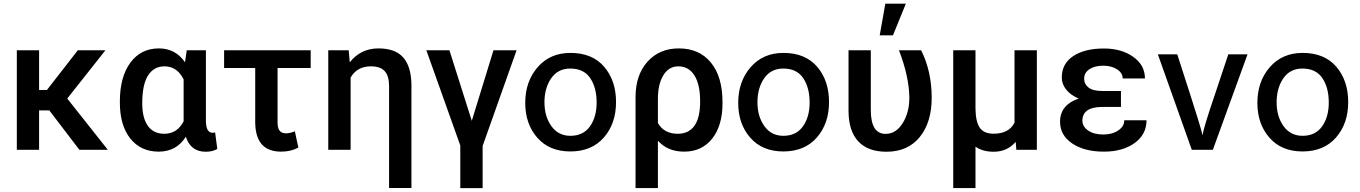

<svg xmlns="http://www.w3.org/2000/svg" viewBox="-20 -795 7216 1019"><path d="M241.7 -209 401.4 0H552.2L336.9 -272L539.6 -528.3H393.1L229 -317.4H187.5V-528.3H69.3V0H187.5V-209Z M1072.8 -528.3H971.2L961.9 -464.4Q911.6 -538.1 823.2 -538.1Q727.5 -538.1 671.9 -462.4Q616.2 -386.7 616.2 -256.8V-250.5Q616.2 -129.4 671.6 -59.8Q727.1 9.8 822.3 9.8Q916.5 9.8 966.3 -69.3Q992.2 10.3 1071.3 10.3Q1108.4 10.3 1133.3 -4.4L1121.6 -92.3Q1116.7 -90.3 1108.4 -90.3Q1074.2 -90.3 1072.8 -150.4ZM734.9 -246.6Q734.9 -346.7 765.9 -394.8Q796.9 -442.9 853 -442.9Q920.4 -442.9 954.6 -373.5V-151.4Q920.4 -85 852.1 -85Q794.4 -85 764.6 -127.2Q734.9 -169.4 734.9 -246.6Z M1628.9 -434.1V-528.3H1169.4V-434.1H1334.5V-143.1Q1336.9 9.8 1471.7 9.8Q1524.4 9.8 1563.5 -11.7L1544.9 -98.1Q1518.1 -87.4 1499 -87.4Q1474.1 -87.4 1463.6 -101.8Q1453.1 -116.2 1453.1 -145V-434.1Z M1830.6 -528.3H1722.2V0H1840.8V-383.3Q1875 -442.9 1948.2 -442.9Q1999 -442.9 2022 -417.2Q2044.9 -391.6 2044.9 -337.9V202.6H2163.6V-346.2Q2162.1 -442.4 2119.9 -490.2Q2077.6 -538.1 1988.8 -538.1Q1894.5 -538.1 1836.4 -464.4Z M2483.9 -153.8 2365.2 -528.3H2242.7L2422.9 -22.9V203.6H2541.5V-20.5L2721.7 -528.3H2599.1Z M3007.3 8.8Q3120.1 8.8 3184.8 -65.2Q3249.5 -139.2 3249.5 -253.2Q3249.5 -367.2 3186.5 -440.7Q3123.5 -514.2 3007.3 -514.2Q2899.4 -514.2 2833.5 -438.5Q2767.6 -362.8 2767.6 -249Q2767.6 -137.2 2831.5 -64.2Q2895.5 8.8 3007.3 8.8ZM3006.3 -431.2Q3078.1 -431.2 3112.3 -380.6Q3146.5 -330.1 3146.5 -251Q3146.5 -173.8 3110.8 -124Q3075.2 -74.2 3007.3 -74.2Q2943.4 -74.2 2906.5 -125.5Q2869.6 -176.8 2869.6 -252Q2869.6 -328.1 2905.5 -379.6Q2941.4 -431.2 3006.3 -431.2Z M3582.5 -538.1Q3479.5 -538.1 3416.3 -467.5Q3353 -397 3353 -278.8V203.1H3471.7V-48.3Q3523.4 9.8 3610.8 9.8Q3705.1 9.8 3759.8 -59.3Q3814.5 -128.4 3814.5 -246.6V-253.9Q3814.5 -387.2 3753.2 -462.6Q3691.9 -538.1 3582.5 -538.1ZM3471.7 -142.1V-270.5Q3471.7 -348.6 3500.7 -395.8Q3529.8 -442.9 3579.6 -442.9Q3635.3 -442.9 3665.5 -394.8Q3695.8 -346.7 3695.8 -256.8Q3695.8 -169.4 3665.3 -127.2Q3634.8 -85 3577.1 -85Q3504.4 -85 3471.7 -142.1Z M4137.7 8.8Q4250.5 8.8 4315.2 -65.2Q4379.9 -139.2 4379.9 -253.2Q4379.9 -367.2 4316.9 -440.7Q4253.9 -514.2 4137.7 -514.2Q4029.8 -514.2 3963.9 -438.5Q3897.9 -362.8 3897.9 -249Q3897.9 -137.2 3961.9 -64.2Q4025.9 8.8 4137.7 8.8ZM4136.7 -431.2Q4208.5 -431.2 4242.7 -380.6Q4276.9 -330.1 4276.9 -251Q4276.9 -173.8 4241.2 -124Q4205.6 -74.2 4137.7 -74.2Q4073.7 -74.2 4036.9 -125.5Q4000 -176.8 4000 -252Q4000 -328.1 4035.9 -379.6Q4071.8 -431.2 4136.7 -431.2Z M4601.6 -528.3H4483.4V-205.6Q4483.9 -100.1 4534.9 -44.9Q4585.9 10.3 4685.1 10.3Q4797.9 10.3 4861.3 -67.6Q4924.8 -145.5 4924.8 -276.4Q4924.8 -416 4868.7 -528.3H4751Q4804.7 -389.2 4806.2 -276.4Q4806.2 -198.2 4770.8 -141.4Q4735.4 -84.5 4680.2 -84.5Q4601.6 -84.5 4601.6 -210.9ZM4678.7 -775.4 4648.9 -607.4H4719.2L4787.6 -775.4Z M5157.2 -528.3H5039.1V203.1H5157.2V-16.6Q5194.8 10.3 5253.9 10.3Q5325.7 10.3 5370.6 -42L5374 0H5482.9V-528.3H5364.3V-144.5Q5335.4 -85.4 5253.4 -85.4Q5201.7 -85.4 5179.9 -117.2Q5158.2 -148.9 5157.2 -217.8Z M5606 -149.4Q5606 -77.1 5670.4 -33.7Q5734.9 9.8 5838.9 9.8Q5938 9.8 6001.5 -35.6Q6064.9 -81.1 6064.9 -156.7H5946.8Q5946.8 -124.5 5915 -102.8Q5883.3 -81.1 5835.4 -81.1Q5785.6 -81.1 5755.1 -102.3Q5724.6 -123.5 5724.6 -154.3Q5724.6 -226.1 5827.1 -227.5H5929.2V-312H5832Q5780.8 -312 5757.3 -330.3Q5733.9 -348.6 5733.9 -377.9Q5733.9 -408.7 5761.7 -427.5Q5789.6 -446.3 5835.4 -446.3Q5878.9 -446.3 5908.7 -427Q5938.5 -407.7 5938.5 -378.4H6056.6Q6056.6 -449.2 5994.4 -493.4Q5932.1 -537.6 5838.9 -537.6Q5736.3 -537.6 5675.8 -497.3Q5615.2 -457 5615.2 -383.8Q5615.2 -348.6 5638.9 -319.1Q5662.6 -289.6 5705.1 -272Q5657.2 -256.3 5631.6 -225.3Q5606 -194.3 5606 -149.4Z M6305.2 0H6417L6601.1 -506.8H6499L6427.7 -293Q6370.6 -126 6361.8 -77.1L6357.9 -94.2Q6354 -110.8 6337.4 -164.8Q6320.8 -218.8 6296.9 -293L6228 -506.8H6125Z M6893.1 8.8Q7005.9 8.8 7070.6 -65.2Q7135.3 -139.2 7135.3 -253.2Q7135.3 -367.2 7072.3 -440.7Q7009.3 -514.2 6893.1 -514.2Q6785.2 -514.2 6719.2 -438.5Q6653.3 -362.8 6653.3 -249Q6653.3 -137.2 6717.3 -64.2Q6781.2 8.8 6893.1 8.8ZM6892.1 -431.2Q6963.9 -431.2 6998 -380.6Q7032.2 -330.1 7032.2 -251Q7032.2 -173.8 6996.6 -124Q6960.9 -74.2 6893.1 -74.2Q6829.1 -74.2 6792.2 -125.5Q6755.4 -176.8 6755.4 -252Q6755.4 -328.1 6791.3 -379.6Q6827.1 -431.2 6892.1 -431.2Z"/></svg>

Font: FAU Chimera Medium
Style: Regular
Weight: 500
Version: Version 1.002;hotconv 1.0.117;makeotfexe 2.5.65602